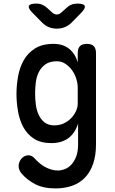

<svg xmlns="http://www.w3.org/2000/svg" viewBox="-20 -805 640 1072"><path d="M416 -115Q407 -87 393 -66.5Q379 -46 360 -32.5Q341 -19 317.5 -12.5Q294 -6 267 -6Q207 -6 169 -31Q131 -56 110 -95.5Q89 -135 80.5 -184Q72 -233 72 -279Q72 -327 80.5 -376.5Q89 -426 111.5 -467Q134 -508 174.5 -534Q215 -560 279 -560Q332 -560 366 -532.5Q400 -505 414 -457V-508Q414 -535 426.5 -547.5Q439 -560 465 -560Q491 -560 503.5 -547.5Q516 -535 516 -508V0Q516 63 500 109.5Q484 156 454 187Q424 218 382 232.5Q340 247 289 247Q222 247 176 223Q130 199 99 162Q91 152 87.5 142Q84 132 84 122Q84 113 87.5 102Q91 91 98.5 82Q106 73 116 67.5Q126 62 138 62Q148 62 156.5 66Q165 70 173 79Q184 91 198 103.5Q212 116 228.5 125.5Q245 135 264 141Q283 147 303 147Q322 147 342.5 139Q363 131 379 113.5Q395 96 405.5 68.5Q416 41 416 0ZM284 -105Q311 -105 334.5 -115.5Q358 -126 375.5 -143.5Q393 -161 403.5 -183Q414 -205 414 -228V-316Q414 -339 406 -365Q398 -391 382.5 -412.5Q367 -434 345.5 -448.5Q324 -463 298 -463Q258 -463 234 -446Q210 -429 197 -403Q184 -377 180 -345.5Q176 -314 176 -284Q176 -253 180 -221.5Q184 -190 196 -164Q208 -138 229 -121.5Q250 -105 284 -105ZM183 -785Q201 -785 216 -778.5Q231 -772 244 -760L267 -739Q282 -724 297 -724Q312 -724 327 -739L349 -759Q362 -772 377.5 -778.5Q393 -785 411 -785Q448 -785 453 -772Q458 -759 433 -733L380 -679Q363 -662 342 -653.5Q321 -645 297 -645Q273 -645 252.5 -653.5Q232 -662 215 -679L161 -734Q136 -759 141.5 -772Q147 -785 183 -785Z"/></svg>

Font: Maple Mono NL Medium
Style: Regular
Weight: 500
Monospace: yes
Designer: subframe7536
Version: Version 7.000